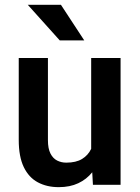

<svg xmlns="http://www.w3.org/2000/svg" viewBox="-20 -770 583 800"><path d="M331.1 -601.6H229L95.7 -750H233.9ZM359.9 -528.3H482.4V0H367.2L364.3 -52.2Q340.8 -22.9 306.2 -6.6Q271.5 9.8 224.6 9.8Q175.3 9.8 137.7 -10.3Q100.1 -30.3 79.1 -73.7Q58.1 -117.2 58.1 -187V-528.3H179.7V-186Q179.7 -150.9 190.2 -130.4Q200.7 -109.9 218 -101.1Q235.4 -92.3 255.9 -92.3Q296.9 -92.3 322 -107.7Q347.2 -123 359.9 -149.9Z"/></svg>

Font: Robert Sans
Style: Bold
Weight: 700
Designer: Christian Robertson (extended by Adam Twardoch)
Foundry: Google
Version: Version 12.135;April 2, 2019;FontCreator 11.5.0.2425 64-bit;